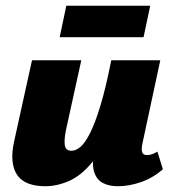

<svg xmlns="http://www.w3.org/2000/svg" viewBox="-20 -636 604 666"><path d="M137 10Q104 10 79.5 1Q55 -8 41 -27Q27 -46 23.5 -76.5Q20 -107 30 -150L91 -427H262L211 -195Q202 -155 204.5 -134Q207 -113 228 -113Q243 -113 259 -126.5Q275 -140 292.5 -174.5Q310 -209 328.5 -270Q347 -331 366 -427H434Q408 -293 374 -207.5Q340 -122 301 -74.5Q262 -27 220 -8.5Q178 10 137 10ZM389 10Q357 10 335.5 -2Q314 -14 306 -41.5Q298 -69 308 -117L371 -427H536L474 -138Q470 -119 473 -108.5Q476 -98 490 -98Q497 -98 505.5 -100.5Q514 -103 526 -110L545 -49Q511 -19 469.5 -4.5Q428 10 389 10ZM187 -507 210 -616H501L478 -507Z"/></svg>

Font: Ysabeau Infant Black
Style: Italic
Weight: 900
Italic angle: -12°
Designer: Christian Thalmann (Catharsis Fonts)
Version: Version 2.001;gftools[0.9.30]; featfreeze: ss01,ss02,lnum